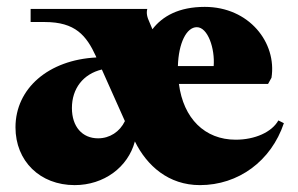

<svg xmlns="http://www.w3.org/2000/svg" viewBox="-20 -526 865 558"><path d="M197 12C282 12 352 -40 372 -115C407 -44 470 12 561 12C673 12 768 -58 805 -168L789 -176C770 -142 721 -120 665 -120C575 -120 513 -182 500 -282H759L769 -300C785 -402 704 -506 575 -506C500 -506 452 -479 423 -441L415 -460C407 -477 405 -488 408 -500H69V-462H110C199 -462 231 -423 259 -362L260 -359C121 -352 25 -269 25 -156C25 -58 96 12 197 12ZM189 -212C189 -269 222 -311 276 -324L343 -174C328 -143 299 -124 265 -124C219 -124 189 -158 189 -212ZM601 -334H497C499 -401 522 -447 552 -447C584 -447 605 -385 601 -334Z"/></svg>

Font: Sinistre Bold
Style: Regular
Weight: 900
Designer: Jules Durand
Foundry: Collletttivo
Version: Version 69.420;Glyphs 3.2 (3217)